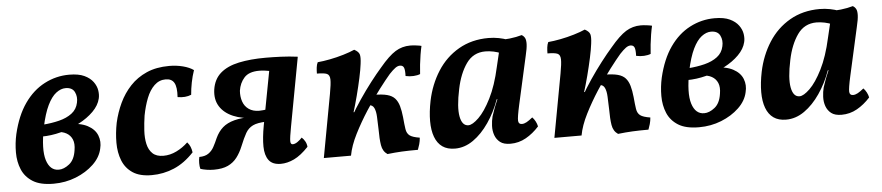

<svg xmlns="http://www.w3.org/2000/svg" viewBox="-35 -655 3913 852"><g transform="rotate(-5 1921.5 -229.0)"><path d="M176 9Q117 9 83.5 -12Q50 -33 35.5 -67.5Q21 -102 21 -143.5Q21 -185 30 -225Q49 -306 86.5 -359.5Q124 -413 176 -440Q228 -467 286 -467Q328 -467 353.5 -455Q379 -443 392.5 -424.5Q406 -406 409 -386Q412 -366 408 -350Q401 -320 374.5 -293.5Q348 -267 309.5 -247Q271 -227 227 -215.5Q183 -204 140 -204L150 -256Q190 -259 224 -267.5Q258 -276 281 -293.5Q304 -311 310 -340Q316 -366 305.5 -387.5Q295 -409 265 -409Q244 -409 223 -393Q202 -377 184.5 -341Q167 -305 154 -244Q135 -146 150 -98.5Q165 -51 204 -51Q227 -51 251 -70Q275 -89 281 -131Q286 -160 278 -179Q270 -198 252 -208Q234 -218 209 -218L261 -249Q317 -249 349 -232Q381 -215 392 -187Q403 -159 395 -128Q387 -90 354.5 -59Q322 -28 275.5 -9.5Q229 9 176 9Z M613 9Q560 9 528.5 -12Q497 -33 483 -68.5Q469 -104 469 -147.5Q469 -191 478 -236Q488 -281 507.5 -322.5Q527 -364 557.5 -396.5Q588 -429 631 -448Q674 -467 732 -467Q764 -467 793 -459.5Q822 -452 840 -439Q831 -413 825.5 -385Q820 -357 818 -331Q792 -320 757 -326Q760 -370 749 -389.5Q738 -409 711 -409Q682 -409 660.5 -388.5Q639 -368 625.5 -333.5Q612 -299 604 -257Q599 -224 597 -191Q595 -158 601 -131Q607 -104 624 -88Q641 -72 672 -72Q702 -72 730.5 -86Q759 -100 782 -122Q791 -112 795.5 -101Q800 -90 802 -76Q760 -31 712.5 -11Q665 9 613 9Z M1188 9Q1151 9 1134.5 -13Q1118 -35 1117.5 -74Q1117 -113 1127 -167L1177 -432L1180 -405Q1169 -407 1155 -409Q1141 -411 1128 -411Q1082 -411 1061 -387.5Q1040 -364 1035 -330Q1033 -304 1040.5 -282Q1048 -260 1066.5 -247Q1085 -234 1113 -234Q1120 -234 1129.5 -235Q1139 -236 1148 -237L1141 -205H1089Q1035 -205 995 -222Q955 -239 935.5 -270Q916 -301 922 -345Q929 -391 959.5 -417.5Q990 -444 1041.5 -455Q1093 -466 1161 -466Q1192 -466 1229 -464.5Q1266 -463 1304 -458L1247 -151Q1238 -103 1238 -88Q1238 -73 1248 -73Q1258 -73 1269.5 -81Q1281 -89 1290 -99Q1299 -91 1305 -80Q1311 -69 1312 -56Q1278 -20 1247.5 -5.5Q1217 9 1188 9ZM890 9Q874 9 858 6.5Q842 4 830 0Q827 -10 827 -25.5Q827 -41 830 -53Q855 -53 870.5 -63.5Q886 -74 895.5 -91.5Q905 -109 914 -130Q927 -158 947 -175.5Q967 -193 999 -201.5Q1031 -210 1078 -210H1143L1139 -183Q1100 -182 1079.5 -172Q1059 -162 1047 -141Q1035 -120 1020 -83Q1009 -56 993 -35Q977 -14 952.5 -2.5Q928 9 890 9Z M1380 0 1432 -282Q1440 -325 1439.5 -345Q1439 -365 1426.5 -370.5Q1414 -376 1382 -376Q1382 -389 1383.5 -402.5Q1385 -416 1390 -426Q1414 -428 1445 -434Q1476 -440 1506 -449Q1536 -458 1556 -467Q1575 -457 1579 -444.5Q1583 -432 1579 -402Q1576 -377 1568 -340Q1560 -303 1549.5 -262.5Q1539 -222 1527 -184Q1515 -146 1503 -117L1490 -105Q1500 -134 1520 -170Q1540 -206 1566 -244.5Q1592 -283 1619 -318Q1646 -353 1668 -378Q1709 -427 1739 -445.5Q1769 -464 1805 -464Q1817 -464 1832.5 -462Q1848 -460 1855 -458Q1851 -441 1847.5 -419.5Q1844 -398 1841.5 -375.5Q1839 -353 1838 -334Q1826 -329 1808.5 -328Q1791 -327 1773 -331Q1774 -358 1769.5 -368.5Q1765 -379 1752 -379Q1742 -379 1731 -371Q1720 -363 1704 -346Q1685 -324 1654.5 -284Q1624 -244 1592 -194.5Q1560 -145 1534.5 -94.5Q1509 -44 1501 0ZM1509 -175V-191H1541V-175ZM1663 7Q1642 -7 1637.5 -35Q1633 -63 1633 -106Q1632 -137 1631 -161.5Q1630 -186 1623 -201Q1616 -216 1599 -216L1624 -260Q1662 -260 1684.5 -254Q1707 -248 1719 -234.5Q1731 -221 1737 -200Q1743 -179 1746 -150Q1749 -116 1752 -96.5Q1755 -77 1767.5 -67.5Q1780 -58 1812 -53Q1811 -38 1807 -24Q1803 -10 1799 0Q1758 0 1727.5 1.5Q1697 3 1663 7Z M2302 -467Q2311 -462 2316 -453Q2321 -444 2320.5 -425.5Q2320 -407 2312 -374L2264 -159Q2252 -105 2253 -89.5Q2254 -74 2269 -74Q2279 -74 2290 -80Q2301 -86 2317 -99Q2325 -91 2331 -79.5Q2337 -68 2339 -57Q2312 -27 2280 -9Q2248 9 2211 9Q2181 9 2165 -3.5Q2149 -16 2142 -35.5Q2135 -55 2136 -77.5Q2137 -100 2142 -119Q2146 -130 2151 -145Q2156 -160 2162.5 -175Q2169 -190 2174 -202L2208 -360L2185 -454Q2218 -453 2248 -456.5Q2278 -460 2302 -467ZM2238 -452 2204 -394Q2191 -401 2171.5 -405Q2152 -409 2135 -409Q2081 -409 2050 -365Q2019 -321 2005 -253Q1988 -173 1996 -131Q2004 -89 2032 -89Q2050 -89 2078 -116Q2106 -143 2134 -198.5Q2162 -254 2180 -336L2199 -416L2240 -409L2189 -193H2167Q2147 -137 2115.5 -91Q2084 -45 2045.5 -18Q2007 9 1964 9Q1930 9 1908 -6.5Q1886 -22 1875 -51.5Q1864 -81 1864 -122Q1864 -163 1874 -212Q1889 -284 1926 -342Q1963 -400 2021 -433.5Q2079 -467 2154 -467Q2178 -467 2200.5 -462.5Q2223 -458 2238 -452Z M2407 0 2459 -282Q2467 -325 2466.5 -345Q2466 -365 2453.5 -370.5Q2441 -376 2409 -376Q2409 -389 2410.5 -402.5Q2412 -416 2417 -426Q2441 -428 2472 -434Q2503 -440 2533 -449Q2563 -458 2583 -467Q2602 -457 2606 -444.5Q2610 -432 2606 -402Q2603 -377 2595 -340Q2587 -303 2576.5 -262.5Q2566 -222 2554 -184Q2542 -146 2530 -117L2517 -105Q2527 -134 2547 -170Q2567 -206 2593 -244.5Q2619 -283 2646 -318Q2673 -353 2695 -378Q2736 -427 2766 -445.5Q2796 -464 2832 -464Q2844 -464 2859.5 -462Q2875 -460 2882 -458Q2878 -441 2874.5 -419.5Q2871 -398 2868.5 -375.5Q2866 -353 2865 -334Q2853 -329 2835.5 -328Q2818 -327 2800 -331Q2801 -358 2796.5 -368.5Q2792 -379 2779 -379Q2769 -379 2758 -371Q2747 -363 2731 -346Q2712 -324 2681.5 -284Q2651 -244 2619 -194.5Q2587 -145 2561.5 -94.5Q2536 -44 2528 0ZM2536 -175V-191H2568V-175ZM2690 7Q2669 -7 2664.5 -35Q2660 -63 2660 -106Q2659 -137 2658 -161.5Q2657 -186 2650 -201Q2643 -216 2626 -216L2651 -260Q2689 -260 2711.5 -254Q2734 -248 2746 -234.5Q2758 -221 2764 -200Q2770 -179 2773 -150Q2776 -116 2779 -96.5Q2782 -77 2794.5 -67.5Q2807 -58 2839 -53Q2838 -38 2834 -24Q2830 -10 2826 0Q2785 0 2754.5 1.5Q2724 3 2690 7Z M3051 9Q2992 9 2958.5 -12Q2925 -33 2910.5 -67.5Q2896 -102 2896 -143.5Q2896 -185 2905 -225Q2924 -306 2961.5 -359.5Q2999 -413 3051 -440Q3103 -467 3161 -467Q3203 -467 3228.5 -455Q3254 -443 3267.5 -424.5Q3281 -406 3284 -386Q3287 -366 3283 -350Q3276 -320 3249.5 -293.5Q3223 -267 3184.5 -247Q3146 -227 3102 -215.5Q3058 -204 3015 -204L3025 -256Q3065 -259 3099 -267.5Q3133 -276 3156 -293.5Q3179 -311 3185 -340Q3191 -366 3180.5 -387.5Q3170 -409 3140 -409Q3119 -409 3098 -393Q3077 -377 3059.5 -341Q3042 -305 3029 -244Q3010 -146 3025 -98.5Q3040 -51 3079 -51Q3102 -51 3126 -70Q3150 -89 3156 -131Q3161 -160 3153 -179Q3145 -198 3127 -208Q3109 -218 3084 -218L3136 -249Q3192 -249 3224 -232Q3256 -215 3267 -187Q3278 -159 3270 -128Q3262 -90 3229.5 -59Q3197 -28 3150.5 -9.5Q3104 9 3051 9Z M3777 -467Q3786 -462 3791 -453Q3796 -444 3795.5 -425.5Q3795 -407 3787 -374L3739 -159Q3727 -105 3728 -89.5Q3729 -74 3744 -74Q3754 -74 3765 -80Q3776 -86 3792 -99Q3800 -91 3806 -79.5Q3812 -68 3814 -57Q3787 -27 3755 -9Q3723 9 3686 9Q3656 9 3640 -3.5Q3624 -16 3617 -35.5Q3610 -55 3611 -77.5Q3612 -100 3617 -119Q3621 -130 3626 -145Q3631 -160 3637.5 -175Q3644 -190 3649 -202L3683 -360L3660 -454Q3693 -453 3723 -456.5Q3753 -460 3777 -467ZM3713 -452 3679 -394Q3666 -401 3646.5 -405Q3627 -409 3610 -409Q3556 -409 3525 -365Q3494 -321 3480 -253Q3463 -173 3471 -131Q3479 -89 3507 -89Q3525 -89 3553 -116Q3581 -143 3609 -198.5Q3637 -254 3655 -336L3674 -416L3715 -409L3664 -193H3642Q3622 -137 3590.5 -91Q3559 -45 3520.5 -18Q3482 9 3439 9Q3405 9 3383 -6.5Q3361 -22 3350 -51.5Q3339 -81 3339 -122Q3339 -163 3349 -212Q3364 -284 3401 -342Q3438 -400 3496 -433.5Q3554 -467 3629 -467Q3653 -467 3675.5 -462.5Q3698 -458 3713 -452Z"/></g></svg>

Font: Vollkorn SemiBold
Style: Italic
Weight: 600
Italic angle: -11°
Designer: Friedrich Althausen
Foundry: Friedrich Althausen
Version: Version 5.000